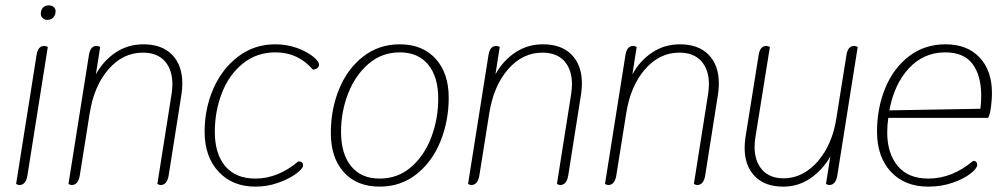

<svg xmlns="http://www.w3.org/2000/svg" viewBox="-20 -685 3743 715"><path d="M132 -634Q132 -648 140 -656.5Q148 -665 161 -665Q173 -665 180 -659Q187 -653 187 -643Q187 -629 178.5 -620Q170 -611 157 -611Q146 -611 139 -617.5Q132 -624 132 -634ZM40 0 116 -479Q121 -514 145 -514Q151 -514 158 -510L82 -31Q76 4 52 4Q47 4 40 0Z M235 0 311 -479Q316 -514 340 -514Q346 -514 353 -510L337 -408Q364 -458 410 -489Q456 -520 514 -520Q583 -520 621 -481Q659 -442 659 -374Q659 -356 656 -335L608 -31Q602 4 578 4Q573 4 566 0L619 -335Q622 -355 622 -371Q622 -426 593.5 -457.5Q565 -489 512 -489Q438 -489 384 -427Q330 -365 314 -263L277 -31Q271 4 247 4Q242 4 235 0Z M742 -195Q742 -280 774.5 -354.5Q807 -429 867 -474.5Q927 -520 1005 -520Q1048 -520 1085.5 -506.5Q1123 -493 1145.5 -474.5Q1168 -456 1168 -445Q1168 -436 1161.5 -431Q1155 -426 1145 -426Q1090 -490 1006 -490Q936 -490 884.5 -448.5Q833 -407 806.5 -339Q780 -271 780 -194Q780 -112 819 -66Q858 -20 931 -20Q1015 -20 1091 -84Q1111 -84 1108 -66Q1106 -55 1080.5 -36.5Q1055 -18 1015 -4Q975 10 931 10Q846 10 794 -45.5Q742 -101 742 -195Z M1212 -190Q1212 -278 1243 -353.5Q1274 -429 1332.5 -474.5Q1391 -520 1469 -520Q1553 -520 1602 -466.5Q1651 -413 1651 -321Q1651 -234 1620 -158Q1589 -82 1530.5 -36Q1472 10 1394 10Q1309 10 1260.5 -43.5Q1212 -97 1212 -190ZM1612 -318Q1612 -399 1574.5 -444.5Q1537 -490 1469 -490Q1402 -490 1352.5 -447.5Q1303 -405 1276.5 -337Q1250 -269 1250 -194Q1250 -112 1287.5 -66Q1325 -20 1394 -20Q1461 -20 1510.5 -62.5Q1560 -105 1586 -173.5Q1612 -242 1612 -318Z M1723 0 1799 -479Q1804 -514 1828 -514Q1834 -514 1841 -510L1825 -408Q1852 -458 1898 -489Q1944 -520 2002 -520Q2071 -520 2109 -481Q2147 -442 2147 -374Q2147 -356 2144 -335L2096 -31Q2090 4 2066 4Q2061 4 2054 0L2107 -335Q2110 -355 2110 -371Q2110 -426 2081.5 -457.5Q2053 -489 2000 -489Q1926 -489 1872 -427Q1818 -365 1802 -263L1765 -31Q1759 4 1735 4Q1730 4 1723 0Z M2233 0 2309 -479Q2314 -514 2338 -514Q2344 -514 2351 -510L2335 -408Q2362 -458 2408 -489Q2454 -520 2512 -520Q2581 -520 2619 -481Q2657 -442 2657 -374Q2657 -356 2654 -335L2606 -31Q2600 4 2576 4Q2571 4 2564 0L2617 -335Q2620 -355 2620 -371Q2620 -426 2591.5 -457.5Q2563 -489 2510 -489Q2436 -489 2382 -427Q2328 -365 2312 -263L2275 -31Q2269 4 2245 4Q2240 4 2233 0Z M2753 -134Q2753 -152 2756 -173L2805 -479Q2810 -514 2834 -514Q2840 -514 2847 -510L2793 -173Q2790 -155 2790 -138Q2790 -85 2818 -53Q2846 -21 2898 -21Q2946 -21 2987 -49.5Q3028 -78 3056.5 -129Q3085 -180 3095 -247L3132 -479Q3137 -514 3161 -514Q3167 -514 3174 -510L3098 -31Q3092 4 3068 4Q3063 4 3056 0L3072 -102Q3043 -52 2998 -21Q2953 10 2897 10Q2828 10 2790.5 -29Q2753 -68 2753 -134Z M3246 -195Q3246 -282 3276.5 -356.5Q3307 -431 3365 -475.5Q3423 -520 3501 -520Q3582 -520 3628 -471Q3674 -422 3674 -338Q3674 -315 3670.5 -287.5Q3667 -260 3660 -246H3288Q3284 -221 3284 -192Q3284 -114 3323 -67Q3362 -20 3437 -20Q3526 -20 3604 -86Q3619 -86 3619 -71Q3619 -58 3594 -38.5Q3569 -19 3527.5 -4.5Q3486 10 3437 10Q3349 10 3297.5 -45.5Q3246 -101 3246 -195ZM3631 -280Q3634 -306 3634 -328Q3634 -404 3601.5 -447Q3569 -490 3500 -490Q3420 -490 3365 -431Q3310 -372 3292 -274Z"/></svg>

Font: Thasadith
Style: Italic
Weight: 400
Italic angle: -9°
Designer: Cadson Demak Co.,Ltd.
Foundry: Cadson Demak Co.,Ltd.
Version: Version 1.000; ttfautohint (v1.6)